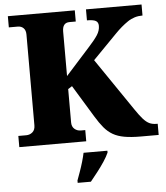

<svg xmlns="http://www.w3.org/2000/svg" viewBox="-61 -768 903 1043"><g transform="rotate(-5 390.5 -246.5)"><path d="M21 0V-61H64Q84 -61 98.5 -73.5Q113 -86 113 -111V-606Q113 -629 101 -641Q89 -653 70 -653H21V-714H386V-653H352Q313 -653 313 -605V-362L447 -511Q478 -545 493.5 -569Q509 -593 509 -619Q509 -638 495.5 -646Q482 -654 447 -654V-714H750V-654Q705 -654 669 -629.5Q633 -605 599 -570L467 -435L662 -149Q685 -115 702 -96Q719 -77 735.5 -69Q752 -61 775 -61H781V0H685Q631 0 594.5 -6.5Q558 -13 532 -28Q506 -43 485 -68Q464 -93 441 -131L335 -305L313 -291V-109Q313 -86 327.5 -73.5Q342 -61 362 -61H386V0ZM320 208Q327 189 336.5 162.5Q346 136 354 108.5Q362 81 366 61H496V71Q487 92 469.5 118.5Q452 145 431 172Q410 199 392 221H320Z"/></g></svg>

Font: Noto Serif Hentaigana Black
Style: Regular
Weight: 900
Designer: Kazuhiro Yamada
Foundry: nipponia
Version: Version 1.000; ttfautohint (v1.8.4.7-5d5b)